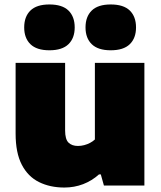

<svg xmlns="http://www.w3.org/2000/svg" viewBox="-20 -832 721 861"><path d="M268.5 9Q204.5 9 155 -15.5Q105.5 -40 77.8 -93.2Q50 -146.5 50 -233V-550H272V-247Q272 -207.5 287.2 -192.5Q302.5 -177.5 329.5 -177.5Q343.5 -177.5 357.8 -181.2Q372 -185 384.2 -191.5Q396.5 -198 405.5 -206.5V-550H627.5V0H446L432 -50H424Q392.5 -21.5 352.8 -6.2Q313 9 268.5 9ZM476.5 -606.5Q419.5 -606.5 391.5 -633.8Q363.5 -661 363.5 -709Q363.5 -757.5 391.5 -784.8Q419.5 -812 476.5 -812Q534 -812 562 -784.8Q590 -757.5 590 -709Q590 -661 562 -633.8Q534 -606.5 476.5 -606.5ZM201.5 -606.5Q144.5 -606.5 116.5 -633.8Q88.5 -661 88.5 -709Q88.5 -757.5 116.5 -784.8Q144.5 -812 201.5 -812Q259 -812 287 -784.8Q315 -757.5 315 -709Q315 -661 287 -633.8Q259 -606.5 201.5 -606.5Z"/></svg>

Font: Encode Sans SemiExpanded Black
Style: Regular
Weight: 900
Width: 6
Designer: Multiple Designers
Foundry: Impallari Type
Version: Version 3.002